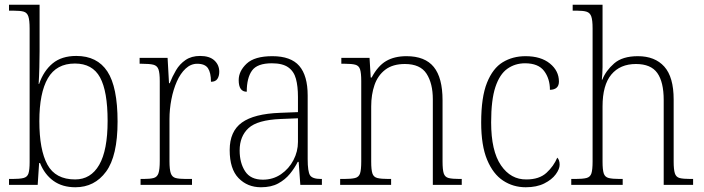

<svg xmlns="http://www.w3.org/2000/svg" viewBox="-20 -780 2969 810"><path d="M298 10Q243 10 205.5 -17Q168 -44 149 -92H145L139 0H18V-25H32Q63 -25 79 -29Q95 -33 100 -48Q105 -63 105 -96V-659Q105 -695 99.5 -711Q94 -727 79.5 -731Q65 -735 37 -735H18V-760H147V-564Q147 -536 146 -496Q145 -456 143 -426H145Q164 -481 202 -512.5Q240 -544 302 -544Q390 -544 433 -478.5Q476 -413 476 -267Q476 -122 427.5 -56Q379 10 298 10ZM297 -23Q363 -23 398.5 -84.5Q434 -146 434 -270Q434 -395 402 -453.5Q370 -512 296 -512Q218 -512 182 -450Q146 -388 146 -269Q146 -148 180 -85.5Q214 -23 297 -23Z M573 0V-25H585Q613 -25 628 -29Q643 -33 648.5 -49Q654 -65 654 -101V-438Q654 -472 648.5 -487.5Q643 -503 627 -507Q611 -511 579 -511H569V-536H687L693 -429H696Q707 -457 722.5 -483.5Q738 -510 763 -527Q788 -544 824 -544Q864 -544 884.5 -525Q905 -506 905 -477Q905 -459 897 -447Q889 -435 870 -435Q870 -473 857.5 -492Q845 -511 812 -511Q785 -511 763 -490.5Q741 -470 726 -436Q711 -402 703 -360.5Q695 -319 695 -278V-100Q695 -65 700.5 -49Q706 -33 721 -29Q736 -25 764 -25H790V0Z M1081 10Q1024 10 986.5 -28.5Q949 -67 949 -147Q949 -226 1000.5 -263Q1052 -300 1161 -304L1237 -307V-371Q1237 -416 1228.5 -447.5Q1220 -479 1196 -496Q1172 -513 1127 -513Q1065 -513 1043 -482Q1021 -451 1021 -393Q987 -393 987 -442Q987 -480 1020.5 -511.5Q1054 -543 1129 -543Q1207 -543 1242.5 -502Q1278 -461 1278 -377V-109Q1278 -56 1288 -40.5Q1298 -25 1334 -25H1338V0H1247L1240 -97H1236Q1223 -71 1203 -46.5Q1183 -22 1153.5 -6Q1124 10 1081 10ZM1089 -22Q1132 -22 1165.5 -45Q1199 -68 1218 -104.5Q1237 -141 1237 -181V-281L1164 -278Q1066 -274 1028.5 -239.5Q991 -205 991 -145Q991 -93 1014 -57.5Q1037 -22 1089 -22Z M1415 0V-25H1431Q1462 -25 1478 -29Q1494 -33 1499 -48.5Q1504 -64 1504 -99V-438Q1504 -472 1499 -487.5Q1494 -503 1479 -507Q1464 -511 1436 -511H1420V-536H1539L1544 -453H1548Q1574 -502 1609 -522.5Q1644 -543 1695 -543Q1773 -543 1810 -497.5Q1847 -452 1847 -357V-99Q1847 -64 1852 -48.5Q1857 -33 1872.5 -29Q1888 -25 1919 -25H1928V0H1806V-361Q1806 -428 1779.5 -469Q1753 -510 1688 -510Q1637 -510 1605.5 -486Q1574 -462 1560 -421.5Q1546 -381 1546 -331V-98Q1546 -64 1551 -48.5Q1556 -33 1572 -29Q1588 -25 1619 -25H1630V0Z M2198 10Q2145 10 2102.5 -18Q2060 -46 2035 -106Q2010 -166 2010 -263Q2010 -370 2034.5 -431Q2059 -492 2101 -517.5Q2143 -543 2197 -543Q2262 -543 2300 -512Q2338 -481 2338 -436Q2338 -402 2300 -401Q2300 -448 2275.5 -480.5Q2251 -513 2195 -513Q2153 -513 2120.5 -490Q2088 -467 2070 -413Q2052 -359 2052 -264Q2052 -143 2093.5 -82.5Q2135 -22 2201 -23Q2255 -23 2285.5 -51Q2316 -79 2331 -115Q2341 -105 2341 -85Q2341 -67 2324.5 -44.5Q2308 -22 2276 -6Q2244 10 2198 10Z M2390 0V-25H2407Q2438 -25 2454 -29Q2470 -33 2475 -48.5Q2480 -64 2480 -99V-660Q2480 -695 2474.5 -710.5Q2469 -726 2455 -730.5Q2441 -735 2415 -735H2396V-760H2522V-497Q2522 -483 2521 -468Q2520 -453 2519 -444H2521Q2536 -482 2571 -512.5Q2606 -543 2671 -543Q2743 -543 2782.5 -499Q2822 -455 2822 -360V-98Q2822 -65 2827 -49Q2832 -33 2847 -29Q2862 -25 2893 -25H2904V0H2780V-358Q2780 -434 2753 -472Q2726 -510 2663 -510Q2596 -510 2559 -465.5Q2522 -421 2522 -331V-98Q2522 -64 2527 -48.5Q2532 -33 2548 -29Q2564 -25 2595 -25H2607V0Z"/></svg>

Font: Noto Serif Georgian SemiCondensed ExtraLight
Style: Regular
Weight: 200
Width: 4
Designer: Monotype Design Team, Akaki Razmadze
Foundry: Google LLC
Version: Version 2.003; ttfautohint (v1.8.4.7-5d5b)